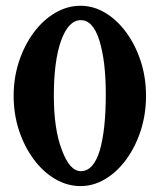

<svg xmlns="http://www.w3.org/2000/svg" viewBox="-20 -630 543 653"><path d="M253.9 2.9Q209 2.9 168 -21Q127 -44.9 95.2 -87.4Q63.5 -129.9 44.9 -185.5Q26.4 -241.2 26.4 -303.7Q26.4 -366.2 44.9 -421.9Q63.5 -477.5 95.2 -520Q127 -562.5 168 -586.4Q209 -610.4 253.9 -610.4Q297.9 -610.4 337.9 -586.4Q377.9 -562.5 409.2 -520Q440.4 -477.5 458.5 -422.4Q476.6 -367.2 476.6 -303.7Q476.6 -241.2 458.5 -185.5Q440.4 -129.9 409.2 -87.4Q377.9 -44.9 337.9 -21Q297.9 2.9 253.9 2.9ZM254.9 -47.9Q297.9 -47.9 319.3 -118.2Q339.8 -188.5 339.8 -309.6Q339.8 -423.8 317.4 -494.1Q295.9 -561.5 254.9 -561.5Q212.9 -561.5 187.5 -491.2Q163.1 -421.9 163.1 -304.7Q163.1 -190.4 190.4 -120.1Q216.8 -47.9 254.9 -47.9Z"/></svg>

Font: Crimson Text Bold
Style: Bold
Weight: 700
Designer: Sebastian Kosch
Foundry: Sebastian Kosch
Version: Version 1.10 July 1, 2025